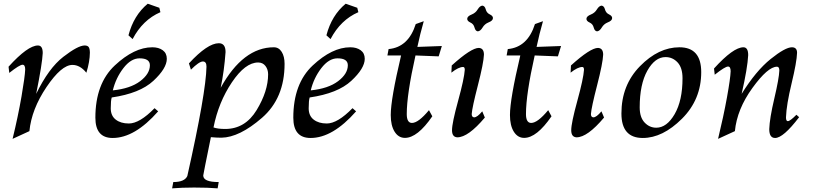

<svg xmlns="http://www.w3.org/2000/svg" viewBox="-20 -739 4415 1042"><path d="M48.3 14.6Q78.1 -107.9 96.7 -215.3Q115.2 -322.8 116.7 -361.8Q116.7 -387.7 102.5 -387.7Q86.4 -387.7 30.3 -343.3L26.4 -377Q130.9 -492.2 186 -492.2Q211.9 -492.2 211.9 -451.2Q209.5 -394.5 176.3 -229.5Q244.1 -369.1 323.7 -430.7Q403.3 -492.2 439.5 -492.2Q454.1 -492.2 460.7 -484.4Q467.3 -476.6 467.8 -453.6Q467.3 -403.8 448.7 -344.2Q414.6 -386.7 373 -386.7Q313.5 -386.7 232.4 -266.6Q151.4 -146.5 139.6 -27.3Z M591.3 9.8Q497.6 9.8 497.6 -100.1Q497.6 -285.2 603 -383.8Q708.5 -482.4 806.6 -482.4Q841.3 -482.4 863.3 -466.3Q885.3 -450.2 885.3 -419.9Q885.3 -368.2 812.3 -300.3Q739.3 -232.4 586.4 -210Q581.1 -194.3 581.1 -150.9Q581.1 -110.8 608.2 -89.8Q635.3 -68.8 679.2 -68.8Q737.8 -68.8 818.8 -151.9L838.4 -134.8Q711.4 9.8 591.3 9.8ZM592.3 -248.5Q687.5 -258.3 740.5 -298.3Q793.5 -338.4 793.5 -384.8Q793.5 -422.4 737.3 -422.4Q690.4 -422.4 649.4 -368.9Q608.4 -315.4 592.3 -248.5ZM699.7 -526.9 677.2 -547.4Q705.6 -655.8 781.7 -718.8L844.7 -696.8L850.6 -672.9Q754.4 -631.3 699.7 -526.9Z M1202.1 -39.1Q1310.5 -39.1 1372.8 -141.6Q1435.1 -244.1 1435.1 -335.9Q1435.1 -361.8 1420.7 -380.9Q1406.2 -399.9 1380.9 -399.9Q1311 -399.9 1238.5 -292.2Q1166 -184.6 1138.7 -47.4Q1161.6 -39.1 1202.1 -39.1ZM1161.1 283.2Q1110.8 278.8 1033.2 278.8Q966.3 278.8 914.1 283.2L920.4 249Q981.9 249 996.6 216.3Q1098.1 -235.8 1100.6 -377.4Q1100.6 -405.3 1081.1 -405.3Q1060.5 -405.3 1016.1 -360.8L1005.4 -395Q1106.4 -504.4 1167.5 -504.4Q1204.1 -504.4 1204.1 -456.5Q1196.8 -353.5 1177.7 -262.7Q1299.3 -482.4 1466.3 -482.4Q1493.2 -482.4 1508.8 -457.5Q1524.4 -432.6 1524.4 -392.6Q1524.4 -206.1 1401.9 -99.6Q1279.3 6.8 1181.6 8.3Q1155.3 8.3 1124.5 5.4Q1083.5 206.1 1083 213.4Q1083 249 1167 249Z M1665.5 9.8Q1571.8 9.8 1571.8 -100.1Q1571.8 -285.2 1677.2 -383.8Q1782.7 -482.4 1880.9 -482.4Q1915.5 -482.4 1937.5 -466.3Q1959.5 -450.2 1959.5 -419.9Q1959.5 -368.2 1886.5 -300.3Q1813.5 -232.4 1660.6 -210Q1655.3 -194.3 1655.3 -150.9Q1655.3 -110.8 1682.4 -89.8Q1709.5 -68.8 1753.4 -68.8Q1812 -68.8 1893.1 -151.9L1912.6 -134.8Q1785.6 9.8 1665.5 9.8ZM1666.5 -248.5Q1761.7 -258.3 1814.7 -298.3Q1867.7 -338.4 1867.7 -384.8Q1867.7 -422.4 1811.5 -422.4Q1764.6 -422.4 1723.6 -368.9Q1682.6 -315.4 1666.5 -248.5ZM1773.9 -526.9 1751.5 -547.4Q1779.8 -655.8 1856 -718.8L1918.9 -696.8L1924.8 -672.9Q1828.6 -631.3 1773.9 -526.9Z M2177.7 9.3Q2142.6 9.3 2121.6 -24.2Q2100.6 -57.6 2100.6 -114.7Q2100.6 -201.2 2156.7 -438H2082.5L2088.9 -472.7Q2196.3 -482.4 2236.3 -608.4L2279.8 -624Q2259.8 -554.2 2245.1 -484.4L2377.9 -489.3L2360.8 -433.1L2234.9 -438Q2187.5 -227.1 2187.5 -120.1Q2187.5 -71.8 2215.8 -71.8Q2250.5 -71.8 2308.1 -141.1L2326.2 -107.9Q2245.6 9.3 2177.7 9.3Z M2461.9 6.3Q2433.1 4.9 2433.1 -32.2Q2433.1 -71.3 2466.3 -192.1Q2499.5 -313 2502.4 -360.4Q2502.4 -375.5 2493.2 -375.5Q2468.8 -375.5 2429.7 -344.7L2431.6 -383.8Q2537.1 -479 2578.6 -479Q2606.4 -477.5 2606.4 -442.4Q2604.5 -396 2573.5 -275.9Q2542.5 -155.8 2540 -120.1Q2540 -103 2553.2 -102.1Q2569.8 -102.1 2597.2 -134.8L2611.3 -101.1Q2521 6.3 2461.9 6.3ZM2573.2 -568.8Q2560.1 -570.3 2555.2 -589.6Q2550.3 -608.9 2533 -616.7Q2515.6 -624.5 2515.6 -636.7Q2515.6 -650.9 2540.5 -660.6Q2561 -668.9 2572.5 -688Q2584 -707 2597.7 -708.5Q2611.3 -707 2616.2 -688Q2621.1 -668.9 2638.2 -660.9Q2655.3 -652.8 2655.3 -641.1Q2655.3 -626.5 2630.9 -617.2Q2610.4 -608.9 2598.9 -589.6Q2587.4 -570.3 2573.2 -568.8Z M2824.7 9.3Q2789.6 9.3 2768.6 -24.2Q2747.6 -57.6 2747.6 -114.7Q2747.6 -201.2 2803.7 -438H2729.5L2735.8 -472.7Q2843.3 -482.4 2883.3 -608.4L2926.8 -624Q2906.7 -554.2 2892.1 -484.4L3024.9 -489.3L3007.8 -433.1L2881.8 -438Q2834.5 -227.1 2834.5 -120.1Q2834.5 -71.8 2862.8 -71.8Q2897.5 -71.8 2955.1 -141.1L2973.1 -107.9Q2892.6 9.3 2824.7 9.3Z M3108.9 6.3Q3080.1 4.9 3080.1 -32.2Q3080.1 -71.3 3113.3 -192.1Q3146.5 -313 3149.4 -360.4Q3149.4 -375.5 3140.1 -375.5Q3115.7 -375.5 3076.7 -344.7L3078.6 -383.8Q3184.1 -479 3225.6 -479Q3253.4 -477.5 3253.4 -442.4Q3251.5 -396 3220.5 -275.9Q3189.5 -155.8 3187 -120.1Q3187 -103 3200.2 -102.1Q3216.8 -102.1 3244.1 -134.8L3258.3 -101.1Q3168 6.3 3108.9 6.3ZM3220.2 -568.8Q3207 -570.3 3202.1 -589.6Q3197.3 -608.9 3179.9 -616.7Q3162.6 -624.5 3162.6 -636.7Q3162.6 -650.9 3187.5 -660.6Q3208 -668.9 3219.5 -688Q3231 -707 3244.6 -708.5Q3258.3 -707 3263.2 -688Q3268.1 -668.9 3285.2 -660.9Q3302.2 -652.8 3302.2 -641.1Q3302.2 -626.5 3277.8 -617.2Q3257.3 -608.9 3245.8 -589.6Q3234.4 -570.3 3220.2 -568.8Z M3541.5 -45.9Q3598.6 -45.9 3641.4 -119.6Q3684.1 -193.4 3684.1 -314.5Q3684.1 -371.6 3657.2 -400.4Q3630.4 -429.2 3591.8 -429.2Q3534.7 -429.2 3493.2 -355.5Q3451.7 -281.7 3451.7 -156.2Q3451.7 -102.1 3478.3 -74Q3504.9 -45.9 3541.5 -45.9ZM3468.3 9.8Q3352.5 9.8 3352.5 -123Q3352.5 -276.9 3453.1 -379.6Q3553.7 -482.4 3667.5 -482.4Q3785.6 -482.4 3785.6 -347.7Q3785.6 -198.7 3680.9 -94.5Q3576.2 9.8 3468.3 9.8Z M3877 14.6Q3906.7 -107.9 3925.3 -210.4Q3943.8 -313 3945.3 -352.1Q3945.3 -377.9 3931.2 -377.9Q3915 -377.9 3858.9 -333.5L3855 -367.2Q3959.5 -482.4 4014.6 -482.4Q4040.5 -482.4 4040.5 -439.9Q4037.1 -370.1 4004.9 -229.5Q4082.5 -354.5 4162.1 -418.5Q4241.7 -482.4 4277.8 -482.4Q4305.7 -482.4 4305.7 -452.6Q4304.2 -402.8 4276.1 -286.6Q4248 -170.4 4245.6 -102.1Q4245.6 -81.5 4255.4 -81.5Q4268.1 -81.5 4302.2 -116.2L4316.9 -103Q4231 9.8 4186.5 9.8Q4154.8 9.8 4154.8 -38.1Q4156.7 -96.2 4182.4 -205.1Q4208 -314 4209.5 -356.4Q4209.5 -377 4196.8 -377Q4147 -377 4063.5 -261.7Q3980 -146.5 3968.3 -27.3Z"/></svg>

Font: Kelvinch
Style: Italic
Weight: 400
Italic angle: -10°
Designer: Paul James Miller
Foundry: High-Logic / Made with FontCreator
Version: Version 3.40;July 22, 2017;FontCreator 11.0.0.2388 64-bit